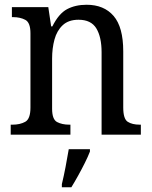

<svg xmlns="http://www.w3.org/2000/svg" viewBox="-20 -566 637 807"><path d="M25 0V-42H33Q64 -42 86 -54Q108 -66 108 -114V-426Q108 -471 86.5 -482.5Q65 -494 35 -494H30V-536H183L195 -455H200Q227 -509 262 -527.5Q297 -546 344 -546Q417 -546 457.5 -499Q498 -452 498 -350V-114Q498 -66 517 -54Q536 -42 567 -42H572V0H407V-346Q407 -410 385 -446.5Q363 -483 310 -483Q268 -483 243.5 -460Q219 -437 209 -400Q199 -363 199 -320V-109Q199 -64 220 -53Q241 -42 271 -42H276V0ZM240 208Q248 175 255.5 136Q263 97 269 61H358V71Q350 92 336.5 119Q323 146 308 173Q293 200 280 221H240Z"/></svg>

Font: Noto Serif SemiCondensed
Style: Regular
Weight: 400
Width: 4
Designer: Monotype Design Team
Foundry: Monotype Imaging Inc.
Version: Version 2.013